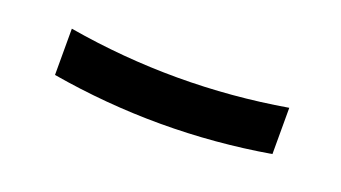

<svg xmlns="http://www.w3.org/2000/svg" viewBox="-27 -488 554 312"><g transform="rotate(20 250.0 -332.0)"><path d="M250 -284Q203 -284 156 -288Q109 -292 62 -300V-380Q109 -372 156 -368Q203 -364 250 -364Q297 -364 344 -368Q391 -372 438 -380V-300Q391 -292 344 -288Q297 -284 250 -284Z"/></g></svg>

Font: Iosevka Custom Medium
Style: Regular
Weight: 500
Monospace: yes
Designer: Belleve Invis
Foundry: Belleve Invis
Version: Version 32.5.0; ttfautohint (v1.8.4)